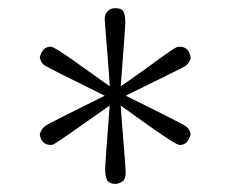

<svg xmlns="http://www.w3.org/2000/svg" viewBox="-20 -769 565 469"><path d="M77.1 -440.9Q81.1 -456.1 94 -463.6Q106.9 -471.2 235.8 -535.2Q93.8 -605 86.9 -610.8Q80.1 -615.7 77.1 -628.9Q84 -654.8 103 -654.8H105Q111.8 -654.8 161.1 -620.1Q209 -585.9 248 -558.1Q247.1 -577.1 243.7 -620.6Q240.2 -664.1 238 -691.7Q235.8 -719.2 235.8 -722.2Q235.8 -733.4 241.5 -739.7Q247.1 -746.1 252 -747.6Q256.8 -749 262.2 -749Q276.4 -749 281.2 -741.5Q286.1 -733.9 286.1 -711.9Q286.1 -703.1 274.9 -558.1Q293.9 -571.3 311.5 -583.7Q329.1 -596.2 340.6 -604.5Q352.1 -612.8 363 -620.8Q374 -628.9 380.6 -633.5Q387.2 -638.2 393.6 -642.6Q399.9 -647 402.8 -648.9Q405.8 -650.9 408.9 -652.3Q412.1 -653.8 414.1 -654.3Q416 -654.8 418 -654.8H418.9Q441.9 -654.8 445.8 -627.9Q442.9 -614.7 433.1 -607.9Q427.2 -604 287.1 -535.2Q429.2 -465.3 436 -459Q442.9 -454.1 445.8 -440.9Q439 -415 419.9 -415H418Q410.2 -415 345.2 -460.9Q304.2 -489.7 274.9 -511.2Q275.9 -492.2 279.5 -448.5Q283.2 -404.8 285.2 -377.4Q287.1 -350.1 287.1 -347.2Q287.1 -331.1 278.6 -325.4Q270 -319.8 262.2 -319.8Q248 -319.8 242.4 -327.9Q236.8 -335.9 236.8 -357.9Q236.8 -365.7 248 -511.2Q117.2 -418.5 109.9 -416Q107.9 -415 105 -415H104Q81.1 -415 77.1 -440.9Z"/></svg>

Font: CMU Bright
Style: Roman
Weight: 500
Version: Version 0.7.0